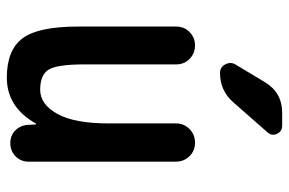

<svg xmlns="http://www.w3.org/2000/svg" viewBox="-157 -648 814 540"><g transform="rotate(90 250.0 -378.0)"><path d="M198.2 9.8Q121.1 9.8 87.9 -34.2Q54.7 -78.1 54.7 -190.4V-466.8Q54.7 -489.3 70.3 -504.4Q85.9 -519.5 107.9 -519.5Q129.9 -519.5 145.5 -504.4Q161.1 -489.3 161.1 -466.8V-209Q161.1 -131.8 175.8 -107.9Q190.4 -84 232.4 -84Q273.4 -84 300.3 -132.3Q327.1 -180.7 327.1 -276.4V-465.8Q327.1 -488.3 342.8 -503.9Q358.4 -519.5 381.3 -519.5Q404.3 -519.5 419.4 -503.9Q434.6 -488.3 434.6 -465.8V-50.8Q434.6 -29.3 419.4 -14.6Q404.3 0 382.8 0Q360.4 0 346.2 -14.6Q332 -29.3 331.1 -50.8L330.1 -72.3H329.1Q327.1 -72.3 327.1 -71.3Q281.2 9.8 198.2 9.8ZM296.9 -764.6H333Q349.6 -764.6 356.4 -750Q363.3 -735.4 351.6 -722.7L267.6 -627Q235.4 -589.8 184.6 -589.8Q168.9 -589.8 161.1 -604.5Q153.3 -619.1 161.1 -632.8L210.9 -715.8Q240.2 -764.6 296.9 -764.6Z"/></g></svg>

Font: Rounded Mgen+ 2m medium
Style: Regular
Weight: 500
Designer: [Source Han Sans]
Ryoko NISHIZUKA  (kana & ideographs); Paul D. Hunt (Latin, Greek & Cyrillic); Wenlong ZHANG  (bopomofo
Version: Version 1.059.20150602